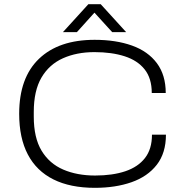

<svg xmlns="http://www.w3.org/2000/svg" viewBox="-20 -889 885 921"><path d="M435 12Q317 12 236 -28.5Q155 -69 113.5 -148Q72 -227 72 -343Q72 -516 167 -607Q262 -698 434 -698Q536 -698 613 -670.5Q690 -643 732.5 -586Q775 -529 775 -443H708Q708 -513 674 -556Q640 -599 578 -619Q516 -639 433 -639Q348 -639 282 -609.5Q216 -580 179 -517Q142 -454 142 -352V-330Q142 -228 179.5 -166Q217 -104 283.5 -75.5Q350 -47 436 -47Q520 -47 581 -67.5Q642 -88 675.5 -131Q709 -174 709 -243H776Q776 -155 732 -98.5Q688 -42 611 -15Q534 12 435 12ZM282 -735 404 -869H463L585 -735H518L417 -846H449L349 -735Z"/></svg>

Font: Archivo SemiExpanded ExtraLight
Style: Regular
Weight: 250
Width: 6
Designer: Hector Gatti
Foundry: Omnibus-Type
Version: Version 2.001